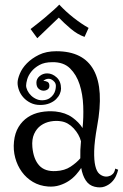

<svg xmlns="http://www.w3.org/2000/svg" viewBox="-20 -776 535 837"><path d="M495.1 -36.1Q492.2 -23.4 485.4 -8.3Q478.5 6.8 465.8 19Q453.1 31.2 435.1 37.6Q417 43.9 392.6 38.1Q368.2 32.2 354 10.7Q339.8 -10.7 334 -43.9Q325.2 -30.3 312 -15.1Q298.8 0 280.8 12.2Q262.7 24.4 239.7 31.7Q216.8 39.1 189.5 37.1Q152.3 34.2 123.5 17.1Q94.7 0 75.2 -26.9Q55.7 -53.7 46.4 -87.9Q37.1 -122.1 41 -159.2Q44.9 -196.3 61 -222.7Q77.1 -249 101.6 -265.1Q126 -281.2 157.2 -287.1Q188.5 -293 221.7 -290Q265.6 -285.2 294.9 -264.2Q324.2 -243.2 339.8 -217.8Q344.7 -262.7 342.8 -314Q340.8 -365.2 327.1 -407.7Q313.5 -450.2 285.2 -478Q256.8 -505.9 208 -504.9Q173.8 -504.9 151.9 -492.7Q129.9 -480.5 116.7 -463.9Q103.5 -447.3 98.6 -430.2Q93.8 -413.1 93.8 -403.3Q93.8 -393.6 99.6 -381.3Q105.5 -369.1 116.2 -358.9Q127 -348.6 141.6 -342.8Q156.2 -336.9 174.8 -339.8Q187.5 -341.8 197.3 -348.6Q207 -355.5 212.9 -364.3Q218.8 -373 221.2 -382.8Q223.6 -392.6 223.6 -401.4Q223.6 -411.1 217.8 -418.5Q211.9 -425.8 204.1 -429.7Q196.3 -433.6 186.5 -432.1Q176.8 -430.7 168.9 -422.9Q177.7 -423.8 186.5 -419.4Q195.3 -415 195.3 -401.4Q195.3 -390.6 186.5 -385.3Q177.7 -379.9 167 -380.9Q156.2 -381.8 147.5 -390.1Q138.7 -398.4 138.7 -416Q138.7 -432.6 152.8 -444.3Q167 -456.1 185.5 -456.1Q208 -456.1 227.1 -438.5Q246.1 -420.9 246.1 -389.6Q246.1 -378.9 240.7 -366.7Q235.4 -354.5 224.6 -343.8Q213.9 -333 196.3 -325.7Q178.7 -318.4 155.3 -318.4Q131.8 -318.4 113.3 -327.6Q94.7 -336.9 82 -351.1Q69.3 -365.2 63 -382.3Q56.6 -399.4 56.6 -415Q56.6 -430.7 66.4 -454.6Q76.2 -478.5 97.2 -500Q118.2 -521.5 149.9 -537.1Q181.6 -552.7 225.6 -552.7Q343.8 -552.7 388.7 -470.2Q433.6 -387.7 403.3 -224.6Q391.6 -159.2 390.6 -118.2Q389.6 -77.1 395.5 -52.7Q401.4 -28.3 412.6 -18.6Q423.8 -8.8 436.5 -6.8Q447.3 -4.9 457 -8.8Q464.8 -10.7 472.2 -18.1Q479.5 -25.4 482.4 -41ZM330.1 -85.9Q329.1 -121.1 333 -160.2Q325.2 -190.4 301.3 -216.3Q277.3 -242.2 247.1 -247.1Q224.6 -251 200.7 -246.6Q176.8 -242.2 158.2 -229Q139.6 -215.8 128.9 -192.4Q118.2 -168.9 121.1 -134.8Q126 -82 150.9 -54.7Q175.8 -27.3 224.6 -30.3Q261.7 -32.2 287.6 -49.3Q313.5 -66.4 330.1 -85.9ZM238.3 -755.9Q267.6 -724.6 301.3 -698.2Q335 -671.9 366.2 -654.3L348.6 -615.2Q317.4 -626 288.1 -650.9Q258.8 -675.8 236.3 -699.2L142.6 -609.4L113.3 -649.4Q151.4 -678.7 175.8 -699.2Q200.2 -719.7 213.9 -732.4Q230.5 -747.1 238.3 -755.9Z"/></svg>

Font: Mystery Quest
Style: Regular
Weight: 400
Designer: Squid
Foundry: Font Diner, Inc DBA Sideshow
Version: Version 1.000